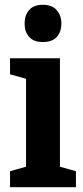

<svg xmlns="http://www.w3.org/2000/svg" viewBox="-20 -784 349 804"><path d="M22 -473 89 -454V-86L22 -67V0H298V-67L231 -86V-540H22ZM83 -686Q83 -651 102 -629.5Q121 -608 159 -608Q199 -608 218 -629.5Q237 -651 237 -686Q237 -719 217.5 -741.5Q198 -764 159 -764Q121 -764 102 -742Q83 -720 83 -686Z"/></svg>

Font: GradeGX
Style: Regular
Weight: 100
Width: 1
Designer: Adam Twardoch
Foundry: Adam Twardoch
Version: Version 2.002; DEVELOPMENT